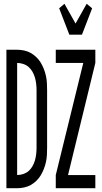

<svg xmlns="http://www.w3.org/2000/svg" viewBox="-20 -999 540 1019"><path d="M14 0V-735H71Q89 -735 108 -731Q127 -727 143 -718Q159 -709 173 -695.5Q187 -682 196.5 -666Q206 -650 213 -632Q220 -614 224 -595.5Q228 -577 229 -558Q230 -539 230 -521V-215Q230 -196 229 -177Q228 -158 224 -139.5Q220 -121 213 -103Q206 -85 196.5 -69Q187 -53 173 -39.5Q159 -26 143 -17Q127 -8 108 -4Q89 0 71 0ZM71 -70Q87 -70 103.5 -75.5Q120 -81 132 -91.5Q144 -102 152.5 -117Q161 -132 165.5 -148Q170 -164 172 -181Q174 -198 174 -215V-521Q174 -537 172 -554Q170 -571 165.5 -587Q161 -603 152.5 -618Q144 -633 132 -643.5Q120 -654 103.5 -659.5Q87 -665 71 -665ZM348 -815 294 -955 322 -979 381 -874 440 -979 469 -955 415 -815ZM276 0V-70L422 -665H276V-735H486V-665L341 -70H486V0Z"/></svg>

Font: Iosevka Term
Style: Regular
Weight: 400
Monospace: yes
Designer: Belleve Invis
Foundry: Belleve Invis
Version: Version 30.0.1